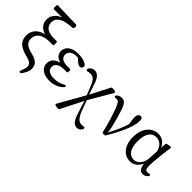

<svg xmlns="http://www.w3.org/2000/svg" viewBox="-3 -1635 2688 2688"><g transform="rotate(45 1341.0 -291.0)"><path d="M353 229H357C367 229 375 225 381 216C415 167 437 124 437 76C437 7 408 -44 287 -74C166 -103 128 -143 128 -214C128 -304 198 -369 347 -369C360 -369 380 -368 401 -368C414 -367 421 -374 421 -387V-426C421 -439 414 -446 401 -445C382 -445 363 -445 351 -445C222 -445 168 -500 168 -577C168 -664 238 -724 433 -734C446 -735 453 -743 453 -755V-780C453 -792 445 -801 433 -801L72 -811C59 -811 52 -805 52 -792V-752C52 -739 59 -732 72 -732L229 -734C145 -702 94 -641 94 -558C94 -487 135 -424 225 -397C103 -370 50 -289 50 -199C50 -93 113 -34 247 1C357 28 372 57 372 98C372 127 361 161 343 205C337 220 342 229 353 229Z M726 21C815 21 890 -10 941 -66C948 -74 948 -82 942 -90C936 -98 927 -97 916 -91C870 -62 815 -47 752 -47C657 -47 614 -83 614 -142C614 -195 651 -239 782 -239C790 -239 797 -239 809 -239C823 -238 830 -245 830 -258V-282C830 -295 823 -302 809 -302C795 -301 784 -301 773 -301C663 -301 625 -339 625 -396C625 -452 670 -492 756 -492C766 -492 776 -492 784 -491L827 -451C857 -425 870 -420 892 -420C914 -420 931 -436 932 -462C932 -472 929 -479 922 -486C883 -522 817 -535 751 -535C615 -535 548 -470 548 -389C548 -333 583 -287 659 -267C567 -246 528 -192 528 -126C528 -33 610 21 726 21Z M1025 195C1029 201 1035 204 1045 205L1086 210C1097 211 1106 208 1111 197L1275 -128L1333 55C1367 168 1409 215 1462 215C1500 215 1524 198 1541 165C1546 155 1545 147 1541 140C1537 133 1530 131 1518 134C1507 136 1495 137 1483 137C1432 137 1393 104 1354 12L1291 -158L1489 -496C1494 -505 1495 -512 1491 -519C1487 -525 1480 -527 1470 -528L1429 -532C1418 -533 1409 -529 1404 -518L1259 -236L1205 -397C1173 -493 1130 -533 1077 -533C1040 -533 1011 -517 991 -485C986 -475 986 -467 991 -458C995 -449 1003 -447 1015 -451C1027 -454 1042 -457 1060 -457C1119 -457 1151 -434 1186 -347L1242 -206L1027 173C1022 182 1021 190 1025 195Z M1787 13 1808 12C1819 12 1826 8 1832 -2C1926 -164 2022 -357 2022 -469C2022 -484 2021 -496 2019 -507C2017 -517 2014 -523 2006 -529C2000 -534 1993 -535 1983 -535C1952 -535 1932 -510 1932 -462C1932 -434 1938 -395 1948 -343C1917 -238 1878 -160 1822 -48C1803 -171 1766 -290 1735 -391C1703 -493 1673 -530 1617 -530C1591 -530 1561 -522 1537 -498C1530 -489 1529 -481 1533 -472C1536 -464 1544 -462 1556 -464C1562 -465 1568 -466 1575 -466C1610 -466 1627 -444 1656 -369C1694 -262 1736 -142 1765 -4C1768 8 1775 13 1787 13Z M2323 21C2384 21 2448 -11 2486 -97C2497 -10 2527 21 2576 21C2609 21 2636 6 2655 -19C2662 -29 2662 -36 2657 -45C2652 -52 2644 -52 2632 -48C2625 -46 2617 -44 2607 -44C2571 -44 2557 -62 2557 -126C2557 -198 2574 -369 2594 -505C2595 -516 2594 -522 2590 -526C2586 -530 2579 -530 2569 -528L2523 -519C2512 -517 2505 -510 2504 -499L2497 -423C2462 -502 2405 -535 2334 -535C2223 -535 2112 -442 2112 -250C2112 -78 2203 21 2323 21ZM2200 -257C2200 -419 2267 -482 2348 -482C2408 -482 2465 -447 2493 -352L2486 -211C2478 -87 2407 -33 2343 -33C2253 -33 2200 -111 2200 -257Z"/></g></svg>

Font: 寒蝉锦书宋 Text
Style: Regular
Weight: 400
Designer: 寒蝉锦书宋{Warren} 思源宋体{Ryoko NISHIZUKA 西塚涼子 (kana & ideographs); Frank Grießhammer (Latin, Greek & Cyrillic); Wenlong ZHANG 
Foundry: Adobe & ChillType
Version: Version 2.000;Glyphs 3.1.1 (3135)